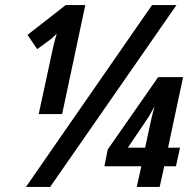

<svg xmlns="http://www.w3.org/2000/svg" viewBox="-20 -734 771 754"><path d="M82 0H177L673 -714H577ZM189 -550 132 -286H224L315 -714H238L88 -597L126 -541L182 -582C187 -586 195 -594 203 -602C198 -586 194 -571 189 -550ZM517 0H607L625 -81H671L687 -154H640L699 -431H601L403 -147L390 -81H535ZM482 -154 557 -265C569 -282 577 -299 587 -317C581 -297 578 -281 573 -261L550 -154Z"/></svg>

Font: Noto Sans ExtraCondensed
Style: Bold Italic
Weight: 700
Width: 2
Italic angle: -12°
Designer: Monotype Design Team
Foundry: Monotype Imaging Inc.
Version: Version 2.013